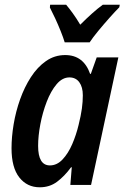

<svg xmlns="http://www.w3.org/2000/svg" viewBox="-20 -786 529 816"><path d="M149 10Q95 10 62 -32Q29 -74 29 -156Q29 -204 38 -258Q47 -312 65.5 -364Q84 -416 111.5 -458.5Q139 -501 175.5 -526.5Q212 -552 257 -552Q335 -552 363 -472H366L391 -542H483L367 0H279L285 -75H282Q254 -37 222.5 -13.5Q191 10 149 10ZM192 -83Q222 -83 246 -108.5Q270 -134 287 -173.5Q304 -213 314 -255Q324 -295 328 -324.5Q332 -354 332 -381Q332 -416 317 -436.5Q302 -457 275 -457Q245 -457 220.5 -428Q196 -399 178.5 -353.5Q161 -308 151.5 -258Q142 -208 142 -166Q142 -83 192 -83ZM255 -606Q249 -626 238 -653.5Q227 -681 214.5 -708Q202 -735 192 -754L193 -766H261Q273 -752 289 -730Q305 -708 321 -681Q347 -707 371 -728.5Q395 -750 417 -766H489L487 -755Q470 -738 445.5 -710.5Q421 -683 397.5 -654.5Q374 -626 361 -606Z"/></svg>

Font: Noto Sans Condensed SemiBold
Style: Italic
Weight: 600
Width: 3
Italic angle: -12°
Designer: Monotype Design Team
Foundry: Monotype Imaging Inc.
Version: Version 2.013; ttfautohint (v1.8.4.7-5d5b)